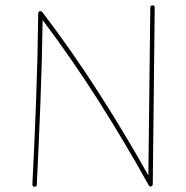

<svg xmlns="http://www.w3.org/2000/svg" viewBox="-20 -693 698 721"><path d="M109.4 8.3Q101.6 8.3 101.6 -0.5Q109.9 -163.6 115.7 -320.1Q121.6 -476.6 123.5 -642.6Q123.5 -651.9 132.8 -650.9Q136.7 -650.9 138.7 -647.9Q250 -502 350.1 -345.7Q450.2 -189.5 537.1 -34.2L544.4 -664.6Q544.4 -672.9 552.7 -672.9Q561 -672.9 561 -664.6L553.7 -2Q553.7 3.4 550.3 5.4Q543 10.7 538.1 2Q451.2 -154.8 351.3 -312.3Q251.5 -469.7 140.1 -617.7Q137.7 -459 131.8 -307.6Q126 -156.2 118.2 0.5Q118.2 8.3 109.4 8.3Z"/></svg>

Font: Mikhak-DS2-FD Thin
Style: Regular
Weight: 100
Designer: Amin Abedi
Version: Version 3.2